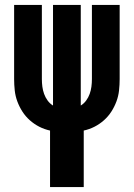

<svg xmlns="http://www.w3.org/2000/svg" viewBox="-20 -755 540 775"><path d="M182 0V-228Q159 -233 138.5 -243.5Q118 -254 100.5 -269.5Q83 -285 70.5 -304.5Q58 -324 50 -345.5Q42 -367 39.5 -390Q37 -413 37 -436V-735H149V-436Q149 -420 151 -405Q153 -390 158 -376Q163 -362 172 -349.5Q181 -337 194 -329V-735H306V-329Q319 -337 328 -349.5Q337 -362 342 -376Q347 -390 349 -405Q351 -420 351 -436V-735H463V-436Q463 -413 460.5 -390Q458 -367 450 -345.5Q442 -324 429.5 -304.5Q417 -285 399.5 -269.5Q382 -254 361.5 -243.5Q341 -233 318 -228V0Z"/></svg>

Font: Iosevka SS04 Heavy
Style: Regular
Weight: 900
Monospace: yes
Designer: Belleve Invis
Foundry: Belleve Invis
Version: Version 19.0.0; ttfautohint (v1.8.4)